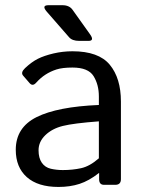

<svg xmlns="http://www.w3.org/2000/svg" viewBox="-20 -721 561 749"><path d="M162.6 -675.3Q140.6 -700.7 169.4 -700.7H223.6Q250.5 -700.7 263.2 -682.6L331.1 -587.4Q349.6 -561.5 325.2 -561.5H289.1Q261.7 -561.5 249.5 -575.7ZM41.5 -136.7Q41.5 -223.6 122.8 -264.2Q204.1 -304.7 365.7 -311.5V-344.7Q365.7 -390.6 345 -424.1Q324.2 -457.5 262.7 -457.5Q223.6 -457.5 200.2 -450Q176.8 -442.4 157.5 -429.9Q138.2 -417.5 120.6 -397.9Q107.4 -383.3 95.7 -396.5L70.3 -425.8Q59.6 -438 77.6 -455.1Q103.5 -479.5 127.9 -491.7Q152.3 -503.9 188.7 -512.5Q225.1 -521 262.7 -521Q364.7 -521 408.2 -468.5Q451.7 -416 451.7 -324.7V-22Q451.7 0 429.7 0H385.7Q366.7 0 366.7 -22V-45.9H365.7Q327.1 -15.6 290.3 -3.7Q253.4 8.3 208 8.3Q127.9 8.3 84.7 -30Q41.5 -68.4 41.5 -136.7ZM130.4 -134.8Q130.4 -104.5 143.1 -86.2Q155.8 -67.9 178.2 -62.7Q200.7 -57.6 225.1 -57.6Q262.7 -57.6 296.4 -64.9Q330.1 -72.3 365.7 -103.5V-247.6Q267.1 -240.2 225.1 -229.7Q183.1 -219.2 156.7 -193.6Q130.4 -168 130.4 -134.8Z"/></svg>

Font: Istok
Style: Regular
Weight: 500
Designer: Andrey V. Panov
Foundry: Andrey V. Panov
Version: Version 1.0.3